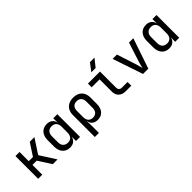

<svg xmlns="http://www.w3.org/2000/svg" viewBox="158 -1945 3285 3285"><g transform="rotate(-45 1800.0 -302.5)"><path d="M99 0H198V-237H301L453 0H568L385 -286L558 -550H445L300 -327H198V-550H99Z M864 10C945 10 1000 -32 1013 -104H1014V0H1112V-550H1013L1015 -447H1013C1000 -517 944 -560 864 -560C753 -560 681 -481 681 -354V-196C681 -69 754 10 864 10ZM898 -76C825 -76 780 -121 780 -202V-349C780 -429 825 -474 898 -474C969 -474 1013 -427 1013 -348V-202C1013 -123 969 -76 898 -76Z M1290 180H1389V21L1386 -105H1390C1399 -34 1454 10 1536 10C1647 10 1715 -69 1715 -197V-354C1715 -482 1634 -560 1503 -560C1372 -560 1290 -481 1290 -354ZM1502 -76C1431 -76 1389 -122 1389 -202V-349C1389 -429 1429 -474 1502 -474C1575 -474 1616 -429 1616 -349V-202C1616 -121 1575 -76 1502 -76Z M2031 -645H2134L2246 -785H2136ZM2211 0H2352V-90H2213C2171 -90 2144 -117 2144 -161V-550H1853V-460H2045V-161C2045 -64 2111 0 2211 0Z M2636 0H2764L2951 -550H2846L2730 -189C2717 -146 2707 -102 2702 -78C2696 -102 2685 -146 2672 -189L2555 -550H2450Z M3264 10C3345 10 3400 -32 3413 -104H3414V0H3512V-550H3413L3415 -447H3413C3400 -517 3344 -560 3264 -560C3153 -560 3081 -481 3081 -354V-196C3081 -69 3154 10 3264 10ZM3298 -76C3225 -76 3180 -121 3180 -202V-349C3180 -429 3225 -474 3298 -474C3369 -474 3413 -427 3413 -348V-202C3413 -123 3369 -76 3298 -76Z"/></g></svg>

Font: JetBrains Mono Medium
Style: Regular
Weight: 436
Monospace: yes
Designer: Philipp Nurullin, Konstantin Bulenkov
Foundry: JetBrains
Version: Version 2.305